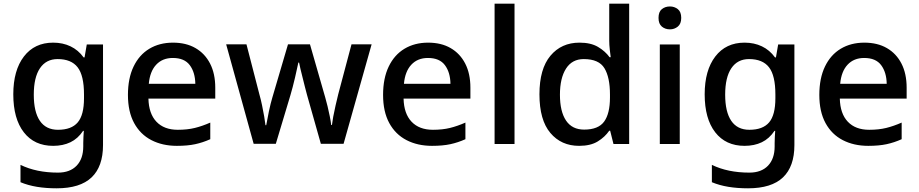

<svg xmlns="http://www.w3.org/2000/svg" viewBox="-20 -780 4979 1040"><path d="M268 -549Q320 -549 362 -529Q404 -509 433 -469H438L450 -539H538V6Q538 122 476 181Q414 240 287 240Q229 240 180.5 232Q132 224 91 207V113Q177 155 294 155Q359 155 395 117.5Q431 80 431 13V-5Q431 -18 432 -39Q433 -60 434 -71H430Q402 -29 361.5 -9.5Q321 10 268 10Q166 10 109 -63.5Q52 -137 52 -269Q52 -399 109.5 -474Q167 -549 268 -549ZM292 -460Q230 -460 196.5 -410.5Q163 -361 163 -267Q163 -174 196 -125.5Q229 -77 294 -77Q367 -77 401 -117Q435 -157 435 -248V-268Q435 -371 400.5 -415.5Q366 -460 292 -460Z M917 -549Q988 -549 1039 -519.5Q1090 -490 1118 -435.5Q1146 -381 1146 -305V-246H784Q786 -164 827.5 -120.5Q869 -77 943 -77Q995 -77 1035.5 -87Q1076 -97 1119 -116V-26Q1079 -8 1037.5 1Q996 10 938 10Q860 10 800 -21Q740 -52 706.5 -113.5Q673 -175 673 -266Q673 -356 703.5 -419.5Q734 -483 789 -516Q844 -549 917 -549ZM916 -466Q860 -466 826 -429.5Q792 -393 786 -326H1038Q1037 -388 1008 -427Q979 -466 916 -466Z M1643 -266Q1638 -285 1631.5 -310Q1625 -335 1619 -360Q1613 -385 1607.5 -406.5Q1602 -428 1600 -441H1596Q1593 -428 1588.5 -406.5Q1584 -385 1578 -359.5Q1572 -334 1565.5 -309Q1559 -284 1553 -264L1474 -1H1354L1205 -540H1315L1385 -269Q1393 -241 1399.5 -209.5Q1406 -178 1411 -149.5Q1416 -121 1418 -102H1422Q1425 -115 1428.5 -135Q1432 -155 1436.5 -176.5Q1441 -198 1446 -218Q1451 -238 1455 -251L1540 -540H1659L1742 -251Q1748 -231 1754.5 -203.5Q1761 -176 1766.5 -149Q1772 -122 1774 -103H1778Q1780 -120 1785 -148Q1790 -176 1797.5 -208Q1805 -240 1812 -269L1884 -540H1993L1841 -1H1718Z M2299 -549Q2370 -549 2421 -519.5Q2472 -490 2500 -435.5Q2528 -381 2528 -305V-246H2166Q2168 -164 2209.5 -120.5Q2251 -77 2325 -77Q2377 -77 2417.5 -87Q2458 -97 2501 -116V-26Q2461 -8 2419.5 1Q2378 10 2320 10Q2242 10 2182 -21Q2122 -52 2088.5 -113.5Q2055 -175 2055 -266Q2055 -356 2085.5 -419.5Q2116 -483 2171 -516Q2226 -549 2299 -549ZM2298 -466Q2242 -466 2208 -429.5Q2174 -393 2168 -326H2420Q2419 -388 2390 -427Q2361 -466 2298 -466Z M2767 0H2659V-760H2767Z M3117 10Q3020 10 2961 -60Q2902 -130 2902 -269Q2902 -407 2961.5 -478Q3021 -549 3119 -549Q3180 -549 3219 -526Q3258 -503 3282 -470H3288Q3286 -484 3283 -511Q3280 -538 3280 -559V-760H3388V0H3303L3285 -72H3280Q3257 -38 3218 -14Q3179 10 3117 10ZM3144 -78Q3221 -78 3252.5 -121.5Q3284 -165 3284 -252V-268Q3284 -361 3254 -410.5Q3224 -460 3142 -460Q3079 -460 3046 -408.5Q3013 -357 3013 -267Q3013 -176 3046 -127Q3079 -78 3144 -78Z M3662 -539V0H3554V-539ZM3609 -745Q3633 -745 3651.5 -730.5Q3670 -716 3670 -683Q3670 -651 3651.5 -636Q3633 -621 3609 -621Q3583 -621 3565 -636Q3547 -651 3547 -683Q3547 -716 3565 -730.5Q3583 -745 3609 -745Z M4013 -549Q4065 -549 4107 -529Q4149 -509 4178 -469H4183L4195 -539H4283V6Q4283 122 4221 181Q4159 240 4032 240Q3974 240 3925.5 232Q3877 224 3836 207V113Q3922 155 4039 155Q4104 155 4140 117.5Q4176 80 4176 13V-5Q4176 -18 4177 -39Q4178 -60 4179 -71H4175Q4147 -29 4106.5 -9.5Q4066 10 4013 10Q3911 10 3854 -63.5Q3797 -137 3797 -269Q3797 -399 3854.5 -474Q3912 -549 4013 -549ZM4037 -460Q3975 -460 3941.5 -410.5Q3908 -361 3908 -267Q3908 -174 3941 -125.5Q3974 -77 4039 -77Q4112 -77 4146 -117Q4180 -157 4180 -248V-268Q4180 -371 4145.5 -415.5Q4111 -460 4037 -460Z M4662 -549Q4733 -549 4784 -519.5Q4835 -490 4863 -435.5Q4891 -381 4891 -305V-246H4529Q4531 -164 4572.5 -120.5Q4614 -77 4688 -77Q4740 -77 4780.5 -87Q4821 -97 4864 -116V-26Q4824 -8 4782.5 1Q4741 10 4683 10Q4605 10 4545 -21Q4485 -52 4451.5 -113.5Q4418 -175 4418 -266Q4418 -356 4448.5 -419.5Q4479 -483 4534 -516Q4589 -549 4662 -549ZM4661 -466Q4605 -466 4571 -429.5Q4537 -393 4531 -326H4783Q4782 -388 4753 -427Q4724 -466 4661 -466Z"/></svg>

Font: Noto Sans Nag Mundari Medium
Style: Regular
Weight: 500
Version: Version 1.000